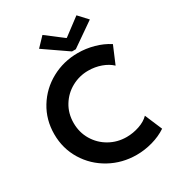

<svg xmlns="http://www.w3.org/2000/svg" viewBox="-219 -1064 1093 1199"><g transform="rotate(-30 327.5 -464.5)"><path d="M28.3 -361.3Q28.3 -464.8 79.6 -548.6Q130.9 -632.3 218 -679.9Q305.2 -727.5 408.2 -727.5Q466.3 -727.5 523.2 -711.9Q580.1 -696.3 627 -666L574.2 -541Q545.4 -568.4 501.7 -584Q458 -599.6 409.2 -599.6Q345.7 -599.6 290.3 -569.3Q234.9 -539.1 201.4 -484.6Q168 -430.2 168 -361.3Q168 -293.5 200.9 -238.3Q233.9 -183.1 289.8 -151.6Q345.7 -120.1 412.1 -120.1Q458.5 -120.1 503.9 -135.5Q549.3 -150.9 576.2 -178.7L628.9 -54.7Q583.5 -24.4 526.1 -8.3Q468.8 7.8 411.1 7.8Q307.1 7.8 219.2 -40.5Q131.3 -88.9 79.8 -173.3Q28.3 -257.8 28.3 -361.3ZM394.5 -843.8H397.5L519.5 -935.5L579.1 -871.1L410.2 -753.9H382.8L212.9 -871.1L274.4 -935.5Z"/></g></svg>

Font: Reddit Sans Chocolate
Style: Bold
Weight: 700
Designer: Stephen Hutchings
Foundry: Reddit
Version: Version 1.011